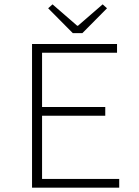

<svg xmlns="http://www.w3.org/2000/svg" viewBox="-20 -861 640 881"><path d="M127 0V-659H517V-619H173V-370H463V-330H173V-40H527V0ZM314 -709 201 -823 221 -841 334 -743H338L451 -841L471 -823L358 -709Z"/></svg>

Font: Source Code Pro ExtraLight Light
Style: Regular
Weight: 300
Monospace: yes
Version: Version 1.018;hotconv 1.0.116;makeotfexe 2.5.65601